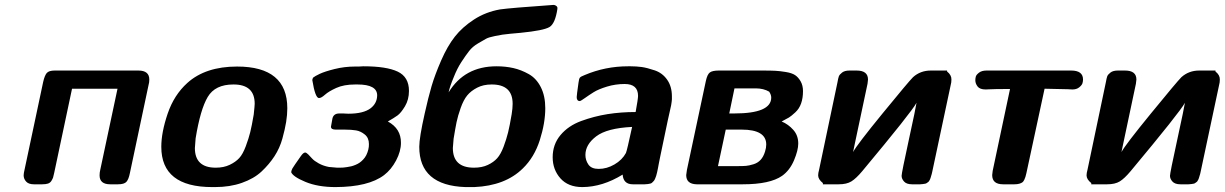

<svg xmlns="http://www.w3.org/2000/svg" viewBox="-20 -742 4931 773"><path d="M75.2 -36.1Q75.2 -43.9 79.1 -60.1L153.8 -412.1Q159.7 -438 168.2 -448Q176.8 -458 200.2 -458H537.1Q581.1 -458 581.1 -421.9Q581.1 -409.7 578.1 -399.9L502.9 -44.9Q498 -20 489 -10Q480 0 455.1 0H423.8Q380.9 0 380.9 -36.1Q380.9 -47.4 383.8 -59.1L453.1 -384.8H270L198.2 -45.9Q195.3 -31.7 193.6 -26.9Q191.9 -22 187 -13.9Q182.1 -5.9 173.1 -2.9Q164.1 0 149.9 0H116.2Q95.2 0 85.2 -11Q75.2 -22 75.2 -36.1Z M629.4 -150.9Q629.4 -209 655 -284.4Q680.7 -359.9 734.4 -408.2Q807.6 -474.1 934.6 -474.1Q1136.7 -474.1 1136.7 -306.2Q1136.7 -280.3 1132.1 -251.2Q1127.4 -222.2 1116.9 -184.1Q1106.4 -146 1085 -113Q1063.5 -80.1 1033 -51.5Q1002.4 -22.9 954.1 -5.9Q905.8 11.2 845.7 11.2H834.5Q629.4 11.2 629.4 -150.9ZM764.6 -146Q764.6 -66.9 848.6 -66.9Q880.9 -66.9 904.8 -78.4Q928.7 -89.8 943.1 -105.5Q957.5 -121.1 969.5 -153.1Q981.4 -185.1 987.5 -210Q993.7 -234.9 1001.5 -280.8Q1005.4 -316.9 1005.4 -324.2Q1005.4 -402.3 919.4 -401.9Q846.2 -401.9 816.4 -351.8Q786.6 -301.8 767.6 -185.1Q764.6 -151.9 764.6 -146Z M1152.3 -48.8Q1153.3 -56.6 1157.2 -63.7Q1161.1 -70.8 1191.4 -113.8Q1201.2 -127.9 1208.5 -127.9Q1213.4 -127.9 1220.9 -120.4Q1228.5 -112.8 1236.8 -103.5Q1245.1 -94.2 1263.2 -84.2Q1281.2 -74.2 1304.2 -69.8L1337.4 -66.9Q1338.4 -66.9 1347.9 -66.9Q1357.4 -66.9 1362.3 -67.4Q1367.2 -67.9 1377.2 -69.3Q1387.2 -70.8 1394.3 -72.5Q1401.4 -74.2 1410.9 -78.1Q1420.4 -82 1427.5 -86.9Q1434.6 -91.8 1441.9 -99.4Q1449.2 -106.9 1454.6 -117.2Q1465.8 -140.1 1465.3 -162.1Q1465.3 -187 1448.7 -200.4Q1432.1 -213.9 1413.8 -217Q1395.5 -220.2 1367.2 -220.2H1331.5Q1312.5 -220.2 1312.5 -231.9Q1312.5 -234.9 1318.4 -265.1Q1323.2 -285.2 1346.2 -285.2H1361.3Q1364.3 -285.2 1371.3 -284.7Q1378.4 -284.2 1382.3 -284.2Q1443.4 -284.2 1472.2 -306.2Q1498 -326.2 1498.5 -357.9Q1498.5 -401.9 1419.4 -401.9H1410.2Q1364.3 -401.9 1333.7 -387.9Q1303.2 -374 1288.3 -360.6Q1273.4 -347.2 1264.2 -347.2Q1249 -347.2 1237.3 -419.9L1238.3 -423.8L1240.2 -429.2Q1247.1 -435.1 1267.1 -444.6Q1287.1 -454.1 1327.1 -464.1Q1367.2 -474.1 1409.2 -474.1H1424.3Q1427.2 -474.1 1433.3 -474.6Q1439.5 -475.1 1442.4 -475.1H1443.4Q1536.1 -475.1 1581.3 -453.6Q1626.5 -432.1 1626.5 -376Q1626.5 -340.8 1610.4 -314Q1594.2 -287.1 1580.3 -277.1Q1566.4 -267.1 1541.5 -252.9Q1594.7 -224.1 1594.2 -167Q1594.2 -132.8 1574.7 -95.9Q1555.2 -59.1 1526.4 -37.1Q1463.4 10.7 1330.6 11.2Q1259.8 11.2 1209.5 -9.8Q1159.2 -30.8 1152.3 -48.8Z M1668 -150.9Q1668 -188 1689.9 -285.2Q1704.1 -349.1 1717.5 -395Q1731 -440.9 1756.1 -498.5Q1781.2 -556.2 1811.3 -594.5Q1841.3 -632.8 1888.2 -663.3Q1935.1 -693.8 1993.2 -704.1Q2034.2 -710 2208 -722.2Q2215.8 -722.2 2222.2 -715.8L2224.1 -711.9V-706.1Q2215.3 -647 2192.1 -633.1Q2168.9 -619.1 2076.2 -609.9Q2049.3 -607.9 2033.2 -606Q2008.3 -603 2003.2 -602.5Q1998 -602.1 1972.7 -596.9Q1947.3 -591.8 1936.8 -585.9Q1926.3 -580.1 1904.3 -567.1Q1882.3 -554.2 1868.7 -536.6Q1855 -519 1837.6 -492.4Q1820.3 -465.8 1807.1 -432.1Q1791 -394 1786.1 -370.1Q1850.1 -475.1 1979 -475.1Q2015.1 -475.1 2046.6 -468Q2078.1 -460.9 2108.6 -443.8Q2139.2 -426.8 2157.2 -391.4Q2175.3 -356 2175.3 -306.2Q2175.3 -247.1 2153.3 -178Q2131.3 -108.9 2085 -64Q2014.2 5.9 1889.2 11.2H1854Q1668 4.9 1668 -150.9ZM1803.2 -146Q1803.2 -66.9 1888.2 -66.9Q1920.4 -66.9 1943.8 -77.9Q1967.3 -88.9 1981.7 -105Q1996.1 -121.1 2007.6 -151.6Q2019 -182.1 2025.6 -209Q2032.2 -235.8 2040 -282.2Q2043.9 -306.2 2043.9 -324.2Q2043.9 -402.3 1959 -401.9Q1925.8 -401.9 1900.9 -388.9Q1876 -376 1861.1 -357.9Q1846.2 -339.8 1834.7 -307.4Q1823.2 -274.9 1818.1 -250Q1813 -225.1 1806.2 -183.1Q1803.2 -149.9 1803.2 -146Z M2205.1 -108.9Q2205.1 -160.6 2236.6 -198.2Q2268.1 -235.8 2320.1 -254.9Q2372.1 -273.9 2426 -282.5Q2480 -291 2539.1 -291Q2548.8 -344.2 2548.8 -356Q2548.8 -403.8 2495.1 -403.8Q2458 -403.8 2423.6 -393.3Q2389.2 -382.8 2370.1 -370.8Q2351.1 -358.9 2335 -347.4Q2318.8 -335.9 2314.9 -335Q2301.8 -335 2301.8 -351.1Q2301.8 -357.9 2309.1 -409.2Q2311 -425.3 2314.9 -429.7Q2318.8 -434.1 2334 -439.9Q2417 -475.1 2508.8 -475.1H2519Q2542 -475.1 2563.5 -472.2Q2585 -469.2 2616 -458.7Q2647 -448.2 2666 -421.1Q2685.1 -394 2685.1 -354Q2685.1 -342.8 2685.1 -341.8Q2685.1 -340.8 2684.1 -332Q2683.1 -323.2 2682.1 -318.6Q2681.2 -314 2677 -295.4Q2672.9 -276.9 2668.5 -257.3Q2664.1 -237.8 2656 -197.5Q2647.9 -157.2 2637.7 -109.9Q2635.7 -100.1 2632.8 -85.4Q2629.9 -70.8 2628.9 -64.5Q2627.9 -58.1 2625.5 -48.1Q2623 -38.1 2621.6 -33.4Q2620.1 -28.8 2617.4 -22.5Q2614.7 -16.1 2612.3 -13.7Q2609.9 -11.2 2606.4 -7.6Q2603 -3.9 2598.4 -2.9Q2593.8 -2 2588.4 -1Q2583 0 2575.7 0H2527.8Q2489.7 0 2486.8 -39.1Q2405.8 10.7 2324.7 11.2Q2267.6 11.2 2236.3 -23.9Q2205.1 -59.1 2205.1 -108.9ZM2336.9 -118.2Q2336.9 -97.2 2348.9 -79.6Q2360.8 -62 2390.1 -62Q2423.3 -62 2454.1 -80.1Q2484.9 -98.1 2500 -126Q2503.9 -133.8 2524.9 -231Q2423.8 -226.1 2380.4 -193.1Q2336.9 -160.2 2336.9 -118.2Z M2742.7 -37.1Q2742.7 -37.1 2745.6 -58.1L2821.8 -416Q2827.6 -442.9 2838.1 -450.4Q2848.6 -458 2874 -458H3052.7Q3083.5 -458 3101.6 -457Q3119.6 -456.1 3143.8 -452.1Q3168 -448.2 3180.9 -439.7Q3193.8 -431.2 3203.4 -414.6Q3212.9 -397.9 3212.9 -375Q3212.9 -347.2 3205.3 -325.7Q3197.8 -304.2 3181.9 -289.6Q3166 -274.9 3156.5 -269Q3147 -263.2 3127 -252.9Q3153.8 -241.7 3173.8 -219.2Q3193.8 -196.8 3193.8 -164.1Q3193.8 -137.2 3176.8 -96.7Q3159.7 -56.2 3128.9 -34.2Q3080.1 0 2970.7 0H2784.7Q2742.7 -1 2742.7 -37.1ZM2870.6 -73.2H2949.7Q2970.7 -73.2 2983.2 -74.2Q2995.6 -75.2 3013.2 -80.6Q3030.8 -85.9 3042.2 -98.4Q3053.7 -110.8 3060.1 -131.8Q3064.9 -147 3064.9 -160.2Q3064.9 -220.2 2965.8 -220.2H2901.9ZM2916 -285.2H2936Q3085 -285.2 3085 -349.1Q3085 -360.4 3076.7 -373Q3053.7 -386.2 3022.9 -386.2H2937Z M3273.9 -36.1Q3273.9 -44.9 3277.8 -59.1L3351.6 -410.2Q3354.5 -427.2 3357.2 -434.6Q3359.9 -441.9 3370.4 -450Q3380.9 -458 3399.9 -458H3428.7Q3474.6 -458 3474.6 -421.9Q3474.6 -417 3472.7 -404.8L3419.9 -155.8L3414.6 -129.9Q3429.7 -158.7 3533.7 -285.9Q3637.7 -413.1 3655.8 -431.2Q3685.5 -458 3727.5 -458H3793V-454.1Q3811 -439.9 3810.5 -421.9Q3810.5 -409.7 3807.6 -399.9L3732.9 -48.8Q3732.9 -47.9 3731.2 -41.5Q3729.5 -35.2 3729 -34.2Q3728.5 -33.2 3727.1 -27.6Q3725.6 -22 3724.6 -20.5Q3723.6 -19 3721.7 -15.1Q3719.7 -11.2 3717.3 -9.5Q3714.8 -7.8 3711.7 -5.4Q3708.5 -2.9 3704.6 -2.4Q3700.7 -2 3695.8 -1Q3690.9 0 3684.6 0H3651.9Q3629.9 0 3619.9 -11Q3609.9 -22 3609.9 -34.2Q3609.9 -45.4 3638.9 -178.7Q3668 -312 3669.9 -328.1Q3650.9 -292 3451.7 -53.2Q3426.8 -23.4 3407.7 -11.7Q3388.7 0 3356.9 0H3293V-4.9Q3273.9 -20 3273.9 -36.1Z M3906.7 -418.9Q3906.7 -426.8 3908.7 -433.8Q3910.6 -440.9 3921.6 -449.5Q3932.6 -458 3951.7 -458H4292.5Q4340.3 -458 4340.3 -421.9Q4340.3 -414.1 4337.9 -406.5Q4335.4 -398.9 4325 -390.4Q4314.5 -381.8 4297.4 -381.8Q4294.4 -381.8 4288.1 -382.3Q4281.7 -382.8 4277.3 -382.8H4276.4L4185.5 -384.8L4112.3 -44.9Q4109.4 -33.7 4108.4 -29.8Q4107.4 -25.9 4104 -18.6Q4100.6 -11.2 4096.4 -8.1Q4092.3 -4.9 4084 -2.4Q4075.7 0 4064.5 0H4018.6Q3974.6 0 3974.6 -37.1Q3974.6 -42 3976.6 -54.2L4046.4 -383.8Q4012.2 -383.8 3989.7 -383.3Q3967.3 -382.8 3959.5 -382.3Q3951.7 -381.8 3948.7 -381.8Q3924.8 -381.8 3915.8 -393.8Q3906.7 -405.8 3906.7 -418.9Z M4354.5 -36.1Q4354.5 -44.9 4358.4 -59.1L4432.1 -410.2Q4435.1 -427.2 4437.7 -434.6Q4440.4 -441.9 4450.9 -450Q4461.4 -458 4480.5 -458H4509.3Q4555.2 -458 4555.2 -421.9Q4555.2 -417 4553.2 -404.8L4500.5 -155.8L4495.1 -129.9Q4510.3 -158.7 4614.3 -285.9Q4718.3 -413.1 4736.3 -431.2Q4766.1 -458 4808.1 -458H4873.5V-454.1Q4891.6 -439.9 4891.1 -421.9Q4891.1 -409.7 4888.2 -399.9L4813.5 -48.8Q4813.5 -47.9 4811.8 -41.5Q4810.1 -35.2 4809.6 -34.2Q4809.1 -33.2 4807.6 -27.6Q4806.2 -22 4805.2 -20.5Q4804.2 -19 4802.2 -15.1Q4800.3 -11.2 4797.9 -9.5Q4795.4 -7.8 4792.2 -5.4Q4789.1 -2.9 4785.2 -2.4Q4781.2 -2 4776.4 -1Q4771.5 0 4765.1 0H4732.4Q4710.4 0 4700.4 -11Q4690.4 -22 4690.4 -34.2Q4690.4 -45.4 4719.5 -178.7Q4748.5 -312 4750.5 -328.1Q4731.4 -292 4532.2 -53.2Q4507.3 -23.4 4488.3 -11.7Q4469.2 0 4437.5 0H4373.5V-4.9Q4354.5 -20 4354.5 -36.1Z"/></svg>

Font: CMU Sans Serif
Style: BoldOblique
Weight: 700
Italic angle: -12°
Version: Version 0.7.0